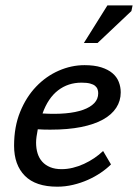

<svg xmlns="http://www.w3.org/2000/svg" viewBox="-20 -682 512 712"><path d="M32.2 0ZM391.6 -72.3Q375.5 -56.2 353.5 -41.3Q331.5 -26.4 305.7 -14.9Q279.8 -3.4 251 3.4Q222.2 10.3 192.4 10.3Q112.3 10.3 72.3 -30Q32.2 -70.3 32.2 -141.6Q32.2 -211.9 54.7 -267.1Q77.1 -322.3 114 -360.8Q150.9 -399.4 197.8 -419.9Q244.6 -440.4 293.5 -440.4Q329.6 -440.4 355.2 -432.4Q380.9 -424.3 397 -410.6Q413.1 -397 420.4 -378.4Q427.7 -359.9 427.7 -339.4Q427.7 -308.1 411.1 -282.5Q394.5 -256.8 362.1 -238.8Q329.6 -220.7 280.8 -210.9Q231.9 -201.2 167.5 -201.2Q156.2 -201.2 144.8 -201.4Q133.3 -201.7 120.1 -202.6Q117.2 -188.5 115.5 -175.5Q113.8 -162.6 113.8 -153.3Q113.8 -131.3 119.4 -113.3Q125 -95.2 136.7 -82.3Q148.4 -69.3 166.3 -62Q184.1 -54.7 208.5 -54.7Q229 -54.7 250 -59.8Q271 -64.9 291.3 -74.2Q311.5 -83.5 329.6 -95.7Q347.7 -107.9 362.3 -122.1ZM282.2 -375.5Q232.4 -375.5 195.3 -346.9Q158.2 -318.4 137.7 -261.2Q185.1 -258.3 223.1 -261.7Q261.2 -265.1 288.1 -274.7Q314.9 -284.2 329.6 -299.6Q344.2 -314.9 344.2 -336.4Q344.2 -343.8 341.8 -350.8Q339.4 -357.9 332.8 -363.5Q326.2 -369.1 314 -372.3Q301.8 -375.5 282.2 -375.5ZM378.4 -662.1H471.7L467.3 -641.1L341.8 -522.5H291Z"/></svg>

Font: PT Astra Sans
Style: Italic
Weight: 400
Italic angle: -16°
Designer: A.Korolkova, I. Chaeva
Foundry: ParaType Ltd
Version: Version 1.001; ttfautohint (v1.6)